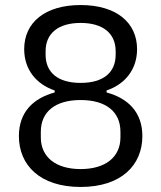

<svg xmlns="http://www.w3.org/2000/svg" viewBox="-20 -730 640 762"><path d="M300 12C462 12 545 -75 545 -190C545 -285 488 -340 403 -363V-371C477 -396 524 -455 524 -535C524 -641 441 -710 300 -710C159 -710 76 -641 76 -535C76 -455 123 -396 197 -371V-363C112 -340 55 -285 55 -190C55 -75 138 12 300 12ZM300 -59C202 -59 142 -106 142 -185V-207C142 -287 200 -333 300 -333C400 -333 458 -287 458 -207V-185C458 -106 398 -59 300 -59ZM300 -401C210 -401 161 -442 161 -513V-527C161 -598 212 -639 300 -639C388 -639 439 -598 439 -527V-513C439 -442 390 -401 300 -401Z"/></svg>

Font: IBM Plex Mono
Style: Regular
Weight: 400
Monospace: yes
Designer: Mike Abbink, Paul van der Laan, Pieter van Rosmalen
Foundry: Bold Monday
Version: Version 2.004